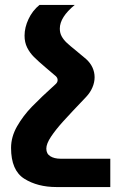

<svg xmlns="http://www.w3.org/2000/svg" viewBox="-20 -548 482 771"><path d="M204.1 -210.9Q211.4 -217.8 211.4 -226.6Q211.4 -234.9 204.6 -241.7Q184.1 -259.8 165 -275.4Q133.3 -302.2 116.5 -319.1Q99.6 -335.9 89.1 -356.9Q78.6 -377.9 78.6 -404.8Q78.6 -437.5 94.5 -471.4Q110.4 -505.4 138.7 -528.3H280.3Q220.2 -479 220.2 -433.1Q220.2 -415.5 227.8 -401.9Q235.4 -388.2 247.8 -376.5Q260.3 -364.7 284.7 -345.2Q308.1 -326.2 326.2 -310.5Q342.8 -295.4 351.3 -276.9Q359.9 -258.3 359.9 -237.8Q359.9 -217.3 351.1 -196.8Q342.3 -176.3 326.2 -159.2Q264.6 -94.7 234.1 -61Q203.6 -27.3 184.8 1Q166 29.3 166 48.8Q166 69.3 181.9 79.3Q197.8 89.4 224.1 89.4H422.9V203.1H206.5Q130.9 203.1 77.6 169.7Q24.4 136.2 24.4 45.9Q24.4 1.5 48.6 -40.8Q72.8 -83 108.2 -119.6Q143.6 -156.2 204.1 -210.9Z"/></svg>

Font: Mardoto
Style: Bold
Weight: 700
Designer: Christian Robertson, Vahan Hovhannisyan
Foundry: Google
Version: Version 1.000